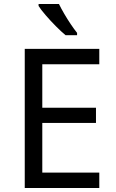

<svg xmlns="http://www.w3.org/2000/svg" viewBox="-20 -942 582 962"><path d="M173.3 -921.9H275.4Q286.1 -899.9 301.8 -873Q317.4 -846.2 334.5 -820.8Q351.6 -795.4 366.2 -777.3V-765.6H308.6Q287.1 -783.2 259.8 -810.8Q232.4 -838.4 208.5 -866.2Q184.6 -894 173.3 -912.1ZM477.5 -77.1V0H104V-697.3H477.5V-620.1H191.9V-402.3H460.9V-326.2H191.9V-77.1Z"/></svg>

Font: Lunasima
Style: Regular
Weight: 400
Designer: The DocRepair Project, Monotype Design Team
Foundry: Google
Version: Version 2.009